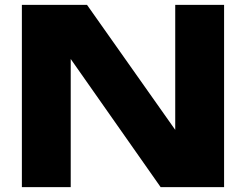

<svg xmlns="http://www.w3.org/2000/svg" viewBox="-20 -770 1012 790"><path d="M765 -145 701 -132V-750H902V0H641L208 -617L271 -630V0H70V-750H338Z"/></svg>

Font: Unbounded
Style: Bold
Weight: 700
Designer: Luke Prowse, Jean-Baptiste Morizot, Fátima Lázaro, Florian Runge
Foundry: NaN
Version: Version 1.700